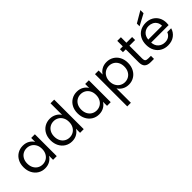

<svg xmlns="http://www.w3.org/2000/svg" viewBox="143 -1962 3401 3401"><g transform="rotate(-45 1844.0 -261.0)"><path d="M43 -276Q43 -360 77 -423.5Q111 -487 170.5 -522Q230 -557 303 -557Q375 -557 428 -526Q481 -495 507 -448V-548H599V0H507V-102Q480 -54 426.5 -22.5Q373 9 302 9Q229 9 170 -27Q111 -63 77 -128Q43 -193 43 -276ZM507 -275Q507 -337 482 -383Q457 -429 414.5 -453.5Q372 -478 321 -478Q270 -478 228 -454Q186 -430 161 -384Q136 -338 136 -276Q136 -213 161 -166.5Q186 -120 228 -95.5Q270 -71 321 -71Q372 -71 414.5 -95.5Q457 -120 482 -166.5Q507 -213 507 -275Z M719 -276Q719 -360 753 -423.5Q787 -487 846.5 -522Q906 -557 980 -557Q1044 -557 1099 -527.5Q1154 -498 1183 -450V-740H1275V0H1183V-103Q1156 -54 1103 -22.5Q1050 9 979 9Q906 9 846.5 -27Q787 -63 753 -128Q719 -193 719 -276ZM1183 -275Q1183 -337 1158 -383Q1133 -429 1090.5 -453.5Q1048 -478 997 -478Q946 -478 904 -454Q862 -430 837 -384Q812 -338 812 -276Q812 -213 837 -166.5Q862 -120 904 -95.5Q946 -71 997 -71Q1048 -71 1090.5 -95.5Q1133 -120 1158 -166.5Q1183 -213 1183 -275Z M1395 -276Q1395 -360 1429 -423.5Q1463 -487 1522.5 -522Q1582 -557 1655 -557Q1727 -557 1780 -526Q1833 -495 1859 -448V-548H1951V0H1859V-102Q1832 -54 1778.5 -22.5Q1725 9 1654 9Q1581 9 1522 -27Q1463 -63 1429 -128Q1395 -193 1395 -276ZM1859 -275Q1859 -337 1834 -383Q1809 -429 1766.5 -453.5Q1724 -478 1673 -478Q1622 -478 1580 -454Q1538 -430 1513 -384Q1488 -338 1488 -276Q1488 -213 1513 -166.5Q1538 -120 1580 -95.5Q1622 -71 1673 -71Q1724 -71 1766.5 -95.5Q1809 -120 1834 -166.5Q1859 -213 1859 -275Z M2196 -447Q2223 -494 2276.5 -525.5Q2330 -557 2401 -557Q2474 -557 2533.5 -522Q2593 -487 2627 -423.5Q2661 -360 2661 -276Q2661 -193 2627 -128Q2593 -63 2533.5 -27Q2474 9 2401 9Q2331 9 2277.5 -22.5Q2224 -54 2196 -101V260H2105V-548H2196ZM2568 -276Q2568 -338 2543 -384Q2518 -430 2475.5 -454Q2433 -478 2382 -478Q2332 -478 2289.5 -453.5Q2247 -429 2221.5 -382.5Q2196 -336 2196 -275Q2196 -213 2221.5 -166.5Q2247 -120 2289.5 -95.5Q2332 -71 2382 -71Q2433 -71 2475.5 -95.5Q2518 -120 2543 -166.5Q2568 -213 2568 -276Z M2892 -473V-150Q2892 -110 2909 -93.5Q2926 -77 2968 -77H3035V0H2953Q2877 0 2839 -35Q2801 -70 2801 -150V-473H2730V-548H2801V-686H2892V-548H3035V-473Z M3645 -295Q3645 -269 3642 -240H3204Q3209 -159 3259.5 -113.5Q3310 -68 3382 -68Q3441 -68 3480.5 -95.5Q3520 -123 3536 -169H3634Q3612 -90 3546 -40.5Q3480 9 3382 9Q3304 9 3242.5 -26Q3181 -61 3146 -125.5Q3111 -190 3111 -275Q3111 -360 3145 -424Q3179 -488 3240.5 -522.5Q3302 -557 3382 -557Q3460 -557 3520 -523Q3580 -489 3612.5 -429.5Q3645 -370 3645 -295ZM3551 -314Q3551 -366 3528 -403.5Q3505 -441 3465.5 -460.5Q3426 -480 3378 -480Q3309 -480 3260.5 -436Q3212 -392 3205 -314ZM3476 -703 3263 -589V-657L3476 -782Z"/></g></svg>

Font: MSTAGE
Style: Regular
Weight: 400
Designer: Ninad Kale (Devanagari), Jonny Pinhorn (Latin)
Foundry: Indian Type Foundry
Version: 4.004